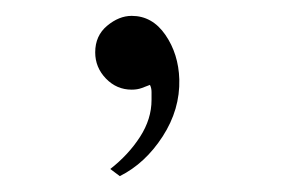

<svg xmlns="http://www.w3.org/2000/svg" viewBox="-20 -112 357 242"><path d="M206 -12Q207 26 185 60Q163 94 131 110L119 101Q142 83 156.5 60.5Q171 38 171 14Q171 9 171 4Q171 -1 169 -5Q164 -3 158.5 -1Q153 1 146 1Q127 1 113.5 -13Q100 -27 100 -46Q100 -67 115 -79.5Q130 -92 146 -92Q172 -92 188.5 -68Q205 -44 206 -12Z"/></svg>

Font: Bona Nova SC
Style: Regular
Weight: 400
Designer: Mateusz Machalski
Foundry: Capitalics
Version: Version 4.001; ttfautohint (v1.8.4.7-5d5b)